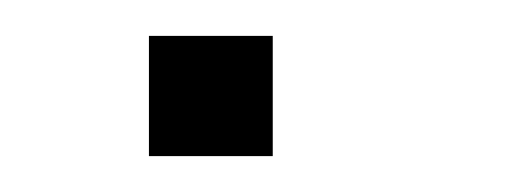

<svg xmlns="http://www.w3.org/2000/svg" viewBox="-20 -87 293 107"><path d="M132 -67V0H63V-67Z"/></svg>

Font: SUIT Light
Style: Regular
Weight: 300
Designer: Sunn Youn; Korean Glyphs from Source Han Sans (Sandoll Communications; Soo-young Jang, Joo-yeon Kang)
Foundry: Sunn
Version: Version 1.006